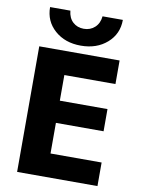

<svg xmlns="http://www.w3.org/2000/svg" viewBox="-102 -1031 813 1099"><g transform="rotate(10 304.5 -481.0)"><path d="M98 -962H216Q220 -920 245.5 -896.5Q271 -873 309 -873Q347 -873 373 -897Q399 -921 403 -962H521Q521 -880 461 -827.5Q401 -775 309 -775Q217 -775 157.5 -827.5Q98 -880 98 -962ZM246 -593V-444H523V-315H246V-137H543V0H76V-730H543V-593Z"/></g></svg>

Font: M PLUS 1p ExtraBold
Style: Regular
Weight: 800
Version: Version 1.062